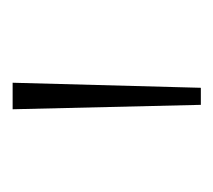

<svg xmlns="http://www.w3.org/2000/svg" viewBox="-37 -661 338 304"><g transform="rotate(-90 132.0 -509.0)"><path d="M118 -360 111 -658H153L145 -360Z"/></g></svg>

Font: EauTest Light
Style: Regular
Weight: 300
Designer: Christian Thalmann (Catharsis Fonts)
Version: Version 0.001;PS 000.001;hotconv 1.0.88;makeotf.lib2.5.64775